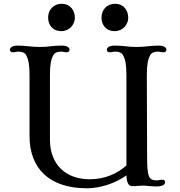

<svg xmlns="http://www.w3.org/2000/svg" viewBox="-20 -988 955 1019"><path d="M136.7 -266.1C136.7 -92.3 243.7 11.2 440.9 11.2C509.8 11.2 588.9 -13.2 650.9 -57.1C652.8 -11.7 665.5 0 683.1 0C693.4 0 703.1 -0.5 711.9 -1.5C720.2 -2 728 -2.9 736.3 -2.9C744.1 -2.9 758.3 -2.4 772.9 -0.5C787.1 1 800.8 1.5 811 1.5C846.7 1.5 856.4 -10.7 856.4 -22C856.4 -28.8 850.1 -34.2 840.8 -34.2C835.9 -34.2 832 -33.7 827.6 -32.7C822.8 -31.7 817.9 -30.8 813.5 -30.8C795.9 -30.8 778.8 -32.7 771 -51.8C762.2 -73.7 760.7 -105 760.7 -168.5L759.3 -589.4C759.3 -644.5 764.6 -673.3 777.8 -696.3C784.7 -708.5 799.8 -713.9 815.9 -713.9C823.7 -713.9 828.6 -713.4 832.5 -712.4C836.9 -711.4 840.8 -710.4 847.2 -710.4C857.4 -710.4 863.3 -715.8 863.3 -723.6C863.3 -733.9 853.5 -746.1 820.3 -746.1C801.3 -746.1 778.3 -744.1 766.6 -742.7C751.5 -740.2 721.7 -738.8 705.1 -738.8C688.5 -738.8 658.7 -740.2 643.6 -742.7C631.8 -744.1 608.9 -746.1 589.8 -746.1C556.6 -746.1 546.9 -733.9 546.9 -723.6C546.9 -715.8 552.7 -710.4 563 -710.4C569.3 -710.4 573.2 -711.4 577.6 -712.4C581.5 -713.4 586.4 -713.9 594.2 -713.9C610.4 -713.9 625.5 -708.5 632.3 -696.3C645.5 -673.3 650.9 -644.5 650.9 -589.4V-109.4C598.6 -64.5 534.7 -36.6 456.1 -36.6C330.6 -36.6 245.1 -113.3 245.1 -246.6V-589.4C245.1 -644.5 250.5 -673.3 263.7 -696.3C270.5 -708.5 285.6 -713.9 301.8 -713.9C309.6 -713.9 314.5 -713.4 318.4 -712.4C322.8 -711.4 326.7 -710.4 333 -710.4C343.3 -710.4 349.1 -715.8 349.1 -723.6C349.1 -733.9 339.4 -746.1 306.2 -746.1C287.1 -746.1 264.2 -744.1 252.4 -742.7C237.3 -740.2 207.5 -738.8 190.9 -738.8C174.3 -738.8 144.5 -740.2 129.4 -742.7C117.7 -744.1 94.7 -746.1 75.7 -746.1C42.5 -746.1 32.7 -733.9 32.7 -723.6C32.7 -715.8 38.6 -710.4 48.8 -710.4C55.2 -710.4 59.1 -711.4 63.5 -712.4C67.4 -713.4 72.3 -713.9 80.1 -713.9C96.2 -713.9 111.3 -708.5 118.2 -696.3C131.3 -673.3 136.7 -644.5 136.7 -589.4ZM589.4 -822.8C632.3 -822.8 660.6 -858.9 660.6 -893.1C660.6 -931.2 638.2 -967.8 590.3 -967.8C547.4 -967.8 518.6 -936 518.6 -894.5C518.6 -859.9 539.1 -822.8 589.4 -822.8ZM306.2 -822.8C349.1 -822.8 377.4 -858.9 377.4 -893.1C377.4 -931.2 355 -967.8 307.1 -967.8C264.2 -967.8 235.4 -936 235.4 -894.5C235.4 -859.9 255.9 -822.8 306.2 -822.8Z"/></svg>

Font: Stoke
Style: Light
Weight: 300
Designer: Nicole Fally
Foundry: Nicole Fally
Version: Version 1.001